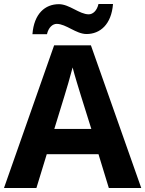

<svg xmlns="http://www.w3.org/2000/svg" viewBox="-20 -945 730 965"><path d="M143 -773H216C224 -808 245 -825 265 -825C312 -825 362 -774 415 -774C483 -774 540 -822 548 -925H475C467 -890 446 -873 426 -873C379 -873 329 -924 276 -924C207 -924 151 -877 143 -773ZM527 0H690L437 -717H252L0 0H163L215 -170H475ZM387 -463 439 -297H253L304 -463C311 -485 335 -566 345 -606C355 -566 377 -496 387 -463Z"/></svg>

Font: Noto Sans Gujarati
Style: Bold
Weight: 700
Designer: Jelle Bosma - Monotype Design Team, Universal Thirst
Foundry: Monotype Imaging Inc.
Version: Version 2.106